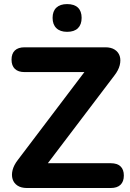

<svg xmlns="http://www.w3.org/2000/svg" viewBox="-20 -942 653 962"><path d="M115 0Q86 0 67.8 -12Q49.5 -24 43.1 -44.5Q36.8 -65 43.1 -90.1Q49.5 -115.2 69.8 -141.2L437.2 -626.2V-580.8H103.2Q71.2 -580.8 54.5 -596.9Q37.8 -613 37.8 -643.2Q37.8 -673.5 54.5 -689.2Q71.2 -705 103.2 -705H508Q537 -705 555.2 -693Q573.5 -681 579.9 -660.9Q586.2 -640.8 579.9 -615.2Q573.5 -589.8 553.2 -563.8L185.8 -79.5V-124.2H535Q567 -124.2 583.8 -108.5Q600.5 -92.8 600.5 -62.5Q600.5 -32.2 583.8 -16.1Q567 0 535 0ZM316.2 -782.5Q281.5 -782.5 262.5 -800.9Q243.5 -819.2 243.5 -852.5Q243.5 -886 262.5 -903.8Q281.5 -921.5 316.2 -921.5Q352 -921.5 370.5 -903.8Q389 -886 389 -852.5Q389 -819 370.5 -800.8Q352 -782.5 316.2 -782.5Z"/></svg>

Font: Nunito ExtraLight
Style: Regular
Weight: 200
Designer: Vernon Adams
Foundry: Vernon Adams
Version: Version 3.602;April 4, 2023;FontCreator 14.0.0.2856 64-bit